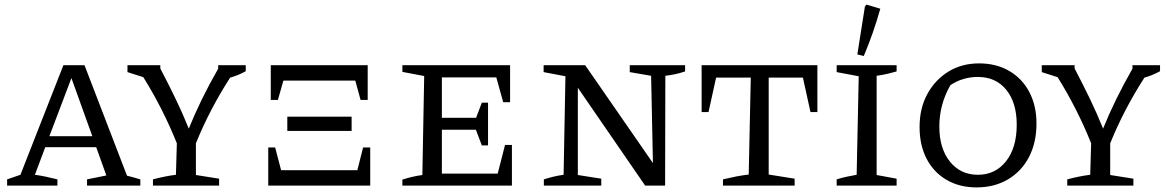

<svg xmlns="http://www.w3.org/2000/svg" viewBox="-20 -808 5079 836"><path d="M533 -43Q549 -39 558 -36.5Q567 -34 591 -27V0H359V-27L443 -44L399 -167H177L132 -47Q160 -43 183 -38Q206 -33 230 -27V0H11V-27L69 -47L256 -524H348ZM195 -215H382L291 -468Z M646 0V-27Q698 -41 746 -47L750 -184Q690 -334 604 -472L535 -494V-524H678V-510Q713 -443 744 -379Q775 -315 802 -248Q827 -310 858.5 -374.5Q890 -439 930 -509V-524H1050V-498Q1018 -480 982 -470Q937 -400 900 -329Q863 -258 833 -184V-46L934 -30V0Z M1159 -373V-524H1581V-373H1550L1527 -457H1214L1190 -373ZM1231 -238V-300H1511V-238ZM1148 0V-166H1178L1204 -67H1536L1561 -166H1592V0Z M2179 -177H2209V0H1732V-26Q1775 -40 1819 -46L1827 -477L1732 -495V-524H2201V-363H2171L2141 -471H1904V-295H2053L2078 -361H2105V-175H2078L2052 -243H1904V-52H2147Z M2722 -524H2963V-497Q2939 -489 2920 -485Q2901 -481 2877 -478L2876 0H2789L2496 -426V-46L2598 -30V0H2348V-27Q2370 -34 2391 -39Q2412 -44 2434 -47L2442 -476L2347 -494V-524H2528L2823 -98L2815 -478L2722 -494Z M3539 -524V-320H3509L3476 -470H3327V-48L3440 -30V0H3128V-27Q3157 -34 3185 -39.5Q3213 -45 3240 -48L3249 -470H3098L3065 -320H3035V-524Z M3623 0V-27Q3645 -34 3666.5 -38.5Q3688 -43 3710 -47L3719 -476L3623 -494V-524H3884V-497Q3867 -492 3846 -487Q3825 -482 3797 -478V-46L3884 -30V0ZM3741 -564 3713 -571 3746 -780 3753 -788 3813 -770Q3783 -663 3741 -564Z M4232 8Q4158 8 4102 -24.5Q4046 -57 4015 -116Q3984 -175 3984 -255Q3984 -337 4018 -399Q4052 -461 4110 -496.5Q4168 -532 4243 -532Q4318 -532 4374.5 -499Q4431 -466 4462 -407Q4493 -348 4493 -270Q4493 -187 4460.5 -124.5Q4428 -62 4369 -27Q4310 8 4232 8ZM4238 -47Q4314 -47 4360.5 -106Q4407 -165 4407 -265Q4407 -361 4361.5 -417Q4316 -473 4237 -473Q4207 -473 4176.5 -464.5Q4146 -456 4118 -437Q4070 -353 4070 -257Q4070 -162 4116 -104.5Q4162 -47 4238 -47Z M4627 0V-27Q4679 -41 4727 -47L4731 -184Q4671 -334 4585 -472L4516 -494V-524H4659V-510Q4694 -443 4725 -379Q4756 -315 4783 -248Q4808 -310 4839.5 -374.5Q4871 -439 4911 -509V-524H5031V-498Q4999 -480 4963 -470Q4918 -400 4881 -329Q4844 -258 4814 -184V-46L4915 -30V0Z"/></svg>

Font: Piazzolla SC
Style: Regular
Weight: 400
Designer: Juan Pablo del Peral
Foundry: Huerta Tipografica
Version: Version 1.330